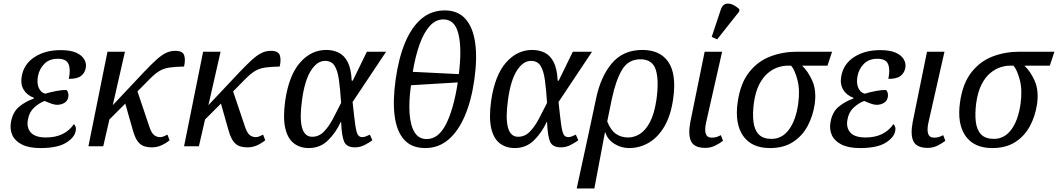

<svg xmlns="http://www.w3.org/2000/svg" viewBox="-20 -829 5995 1088"><path d="M209 10Q144 10 104.5 -10Q65 -30 50 -63Q35 -96 42 -136Q52 -195 90 -225.5Q128 -256 171 -270L172 -275Q133 -289 114 -321Q95 -353 103 -396Q115 -466 175.5 -505.5Q236 -545 324 -545Q379 -545 411.5 -530.5Q444 -516 457.5 -492.5Q471 -469 466 -444Q461 -416 439.5 -399Q418 -382 370 -382Q381 -435 368.5 -465.5Q356 -496 308 -496Q260 -496 231.5 -467.5Q203 -439 195 -397Q188 -358 199.5 -331.5Q211 -305 236 -298Q269 -308 302.5 -314Q336 -320 357 -319Q364 -312 366.5 -301.5Q369 -291 367 -280Q364 -258 345.5 -246.5Q327 -235 303 -235Q290 -235 271.5 -241.5Q253 -248 233 -257Q201 -245 173 -219Q145 -193 138 -150Q130 -105 155 -77.5Q180 -50 241 -50Q347 -50 399 -126Q404 -121 408 -111Q412 -101 409 -87Q402 -49 353.5 -19.5Q305 10 209 10Z M481 0 589 -536H688L619 -233L796 -421Q835 -462 864 -488.5Q893 -515 918.5 -528Q944 -541 973 -541Q1015 -541 1023.5 -516Q1032 -491 1023 -452Q971 -451 939 -446Q907 -441 883 -426.5Q859 -412 830 -383L759 -311L827 -109Q839 -74 854 -63Q869 -52 886 -52Q896 -52 904.5 -55Q913 -58 929 -66L941 -34Q917 -15 892.5 -4.5Q868 6 841 6Q814 6 794 -1.5Q774 -9 759 -30Q744 -51 732 -94L690 -242L600 -152L565 0Z M1023 0 1131 -536H1230L1161 -233L1338 -421Q1377 -462 1406 -488.5Q1435 -515 1460.5 -528Q1486 -541 1515 -541Q1557 -541 1565.5 -516Q1574 -491 1565 -452Q1513 -451 1481 -446Q1449 -441 1425 -426.5Q1401 -412 1372 -383L1301 -311L1369 -109Q1381 -74 1396 -63Q1411 -52 1428 -52Q1438 -52 1446.5 -55Q1455 -58 1471 -66L1483 -34Q1459 -15 1434.5 -4.5Q1410 6 1383 6Q1356 6 1336 -1.5Q1316 -9 1301 -30Q1286 -51 1274 -94L1232 -242L1142 -152L1107 0Z M1730 10Q1680 10 1645 -17Q1610 -44 1596.5 -102.5Q1583 -161 1596 -257Q1617 -402 1680 -474Q1743 -546 1829 -546Q1869 -546 1900.5 -530Q1932 -514 1951 -476Q1970 -438 1973 -372H1979L2059 -536H2168L1978 -251Q1987 -165 1993 -122.5Q1999 -80 2007.5 -66Q2016 -52 2033 -52Q2043 -52 2054.5 -56.5Q2066 -61 2076 -66L2090 -34Q2074 -22 2047.5 -8Q2021 6 1991 6Q1944 6 1930 -26.5Q1916 -59 1913 -138H1911Q1883 -77 1838.5 -33.5Q1794 10 1730 10ZM1749 -54Q1787 -54 1815 -82.5Q1843 -111 1866.5 -155.5Q1890 -200 1913 -246Q1908 -324 1900.5 -377Q1893 -430 1875.5 -457Q1858 -484 1822 -484Q1777 -484 1742 -429Q1707 -374 1692 -266Q1662 -54 1749 -54Z M2390 10Q2313 10 2270.5 -37Q2228 -84 2216.5 -171Q2205 -258 2222 -379Q2239 -500 2275.5 -587.5Q2312 -675 2368 -722.5Q2424 -770 2501 -770Q2574 -770 2617 -722.5Q2660 -675 2672.5 -587Q2685 -499 2668 -378Q2651 -258 2613.5 -171Q2576 -84 2520 -37Q2464 10 2390 10ZM2580 -409Q2598 -553 2578 -636Q2558 -719 2493 -719Q2449 -719 2415.5 -682Q2382 -645 2358 -578.5Q2334 -512 2319 -422ZM2398 -41Q2465 -41 2508 -126.5Q2551 -212 2574 -362L2309 -346Q2296 -254 2301 -185.5Q2306 -117 2329.5 -79Q2353 -41 2398 -41Z M2897 10Q2847 10 2812 -17Q2777 -44 2763.5 -102.5Q2750 -161 2763 -257Q2784 -402 2847 -474Q2910 -546 2996 -546Q3036 -546 3067.5 -530Q3099 -514 3118 -476Q3137 -438 3140 -372H3146L3226 -536H3335L3145 -251Q3154 -165 3160 -122.5Q3166 -80 3174.5 -66Q3183 -52 3200 -52Q3210 -52 3221.5 -56.5Q3233 -61 3243 -66L3257 -34Q3241 -22 3214.5 -8Q3188 6 3158 6Q3111 6 3097 -26.5Q3083 -59 3080 -138H3078Q3050 -77 3005.5 -33.5Q2961 10 2897 10ZM2916 -54Q2954 -54 2982 -82.5Q3010 -111 3033.5 -155.5Q3057 -200 3080 -246Q3075 -324 3067.5 -377Q3060 -430 3042.5 -457Q3025 -484 2989 -484Q2944 -484 2909 -429Q2874 -374 2859 -266Q2829 -54 2916 -54Z M3357 -267Q3383 -394 3447 -470Q3511 -546 3620 -546Q3721 -546 3767.5 -477.5Q3814 -409 3795 -272Q3782 -176 3745.5 -113.5Q3709 -51 3657 -20.5Q3605 10 3545 10Q3500 10 3461.5 -14Q3423 -38 3410 -79H3408L3348 239H3248L3320 -93ZM3540 -50Q3574 -50 3606 -70Q3638 -90 3663 -137Q3688 -184 3700 -265Q3715 -375 3696 -434Q3677 -493 3609 -493Q3541 -493 3505.5 -434.5Q3470 -376 3447 -268L3421 -141Q3440 -92 3469.5 -71Q3499 -50 3540 -50Z M3977 9Q3915 9 3896.5 -27.5Q3878 -64 3892 -138L3973 -536H4072L3981 -134Q3972 -93 3979.5 -71Q3987 -49 4013 -49Q4029 -49 4040 -52.5Q4051 -56 4065 -63L4077 -31Q4059 -17 4033 -4Q4007 9 3977 9ZM4044 -606 4013 -620 4065 -776Q4074 -802 4092.5 -807Q4111 -812 4132 -802.5Q4153 -793 4170 -776L4169 -764Z M4343 10Q4239 10 4191 -59Q4143 -128 4160 -249Q4175 -356 4224.5 -419Q4274 -482 4345 -509Q4416 -536 4497 -536H4695L4669 -457H4525Q4559 -425 4583 -371.5Q4607 -318 4597 -241Q4587 -172 4556.5 -115Q4526 -58 4473 -24Q4420 10 4343 10ZM4352 -42Q4412 -42 4451 -95Q4490 -148 4503 -240Q4514 -318 4499 -375.5Q4484 -433 4463 -457H4444Q4418 -457 4388.5 -447.5Q4359 -438 4331 -414.5Q4303 -391 4282 -350Q4261 -309 4252 -246Q4244 -186 4249.5 -139.5Q4255 -93 4279.5 -67.5Q4304 -42 4352 -42Z M4853 10Q4788 10 4748.5 -10Q4709 -30 4694 -63Q4679 -96 4686 -136Q4696 -195 4734 -225.5Q4772 -256 4815 -270L4816 -275Q4777 -289 4758 -321Q4739 -353 4747 -396Q4759 -466 4819.5 -505.5Q4880 -545 4968 -545Q5023 -545 5055.5 -530.5Q5088 -516 5101.5 -492.5Q5115 -469 5110 -444Q5105 -416 5083.5 -399Q5062 -382 5014 -382Q5025 -435 5012.5 -465.5Q5000 -496 4952 -496Q4904 -496 4875.5 -467.5Q4847 -439 4839 -397Q4832 -358 4843.5 -331.5Q4855 -305 4880 -298Q4913 -308 4946.5 -314Q4980 -320 5001 -319Q5008 -312 5010.5 -301.5Q5013 -291 5011 -280Q5008 -258 4989.5 -246.5Q4971 -235 4947 -235Q4934 -235 4915.5 -241.5Q4897 -248 4877 -257Q4845 -245 4817 -219Q4789 -193 4782 -150Q4774 -105 4799 -77.5Q4824 -50 4885 -50Q4991 -50 5043 -126Q5048 -121 5052 -111Q5056 -101 5053 -87Q5046 -49 4997.5 -19.5Q4949 10 4853 10Z M5237 9Q5175 9 5156.5 -27.5Q5138 -64 5152 -138L5233 -536H5332L5241 -134Q5232 -93 5239.5 -71Q5247 -49 5273 -49Q5289 -49 5300 -52.5Q5311 -56 5325 -63L5337 -31Q5319 -17 5293 -4Q5267 9 5237 9Z M5603 10Q5499 10 5451 -59Q5403 -128 5420 -249Q5435 -356 5484.5 -419Q5534 -482 5605 -509Q5676 -536 5757 -536H5955L5929 -457H5785Q5819 -425 5843 -371.5Q5867 -318 5857 -241Q5847 -172 5816.5 -115Q5786 -58 5733 -24Q5680 10 5603 10ZM5612 -42Q5672 -42 5711 -95Q5750 -148 5763 -240Q5774 -318 5759 -375.5Q5744 -433 5723 -457H5704Q5678 -457 5648.5 -447.5Q5619 -438 5591 -414.5Q5563 -391 5542 -350Q5521 -309 5512 -246Q5504 -186 5509.5 -139.5Q5515 -93 5539.5 -67.5Q5564 -42 5612 -42Z"/></svg>

Font: Noto Serif SemiCondensed
Style: Italic
Weight: 400
Width: 4
Italic angle: -12°
Designer: Monotype Design Team
Foundry: Monotype Imaging Inc.
Version: Version 2.013